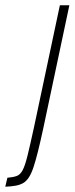

<svg xmlns="http://www.w3.org/2000/svg" viewBox="-77 -708 283 728"><path d="M-57 0 -49 -34Q-26 -36 -13 -41Q0 -46 9 -63Q18 -80 27.5 -118.5Q37 -157 52 -226L150 -688H186L87 -221Q76 -170 67 -134Q58 -98 50 -74Q42 -50 32.5 -35.5Q23 -21 11 -14Q-1 -7 -17.5 -4Q-34 -1 -57 0Z"/></svg>

Font: Saira ExtraCondensed Thin
Style: Italic
Weight: 250
Width: 2
Italic angle: -12°
Designer: Hector Gatti with collaboration of the Omnibus-Type team
Foundry: Omnibus-Type
Version: Version 1.101